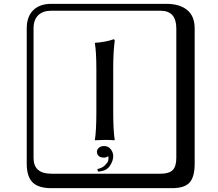

<svg xmlns="http://www.w3.org/2000/svg" viewBox="-20 -774 1140 1006"><path d="M484.9 -190.9V-405.8Q484.9 -503.9 477.1 -546.9L479 -549.8Q535.2 -553.7 574.2 -567.9Q581.1 -567.9 581.1 -561Q573.2 -500 573.2 -419.9V-190.9Q573.2 -89.8 581.1 -41L579.1 -39.1Q555.2 -41 528.8 -41Q528.8 -41 478 -39.1L477.1 -41Q484.9 -86.9 484.9 -190.9ZM249 -717.8Q204.1 -717.8 179.9 -693.8Q155.8 -669.9 155.8 -625V53.2Q155.8 136.2 249 136.2H820.8Q865.7 136.2 884.8 117.2Q903.8 98.1 903.8 53.2V-625Q903.8 -717.8 820.8 -717.8ZM1000 84Q1000 152.8 973.4 182.4Q946.8 211.9 880.9 211.9H249Q181.2 211.9 150.6 181.4Q120.1 150.9 120.1 84V-625Q120.1 -687 154.1 -720.5Q188 -753.9 249 -753.9H851.1Q920.9 -753.9 960.4 -721.9Q1000 -689.9 1000 -625ZM525.9 -8.8Q546.9 -8.8 560.1 7.6Q573.2 23.9 573.2 44.9Q573.2 68.8 555.2 95.9Q537.1 123 493.2 125L490.2 111.8Q515.1 106.9 530 92Q544.9 77.1 546.9 68.1Q548.8 59.1 548.8 53.2Q548.8 49.3 546.9 44.9Q535.6 51.8 525.9 51.8Q504.9 51.8 496.3 42.5Q487.8 33.2 487.8 21Q487.8 9.8 497.8 0.5Q507.8 -8.8 525.9 -8.8Z"/></svg>

Font: Linux Biolinum Keyboard
Style: Regular
Weight: 700
Designer: Philipp H. Poll
Foundry: Philipp H. Poll
Version: Version 0.6.1 ; ttfautohint (v0.9)